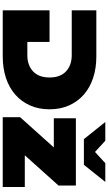

<svg xmlns="http://www.w3.org/2000/svg" viewBox="294 -1102 807 1436"><g transform="rotate(90 698.0 -383.5)"><path d="M293 -350V-184H392Q467 -184 513 -226.5Q559 -269 559 -350Q559 -431 513 -473.5Q467 -516 392 -516H57V-700H402Q490 -700 562.5 -676Q635 -652 687 -606.5Q739 -561 768 -496Q797 -431 797 -350Q797 -269 768 -204Q739 -139 687 -93.5Q635 -48 562.5 -24Q490 0 402 0H57V-350ZM1378 0H856V-130L1082 -382H864V-547H1367V-417L1141 -165H1378ZM1212 -607H1020L892 -767H1032L1116 -690L1200 -767H1340Z"/></g></svg>

Font: Montserrat-Alt1 Black
Style: Regular
Weight: 900
Designer: Differentunic
Foundry: Differentunic
Version: Version 7.222